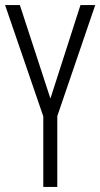

<svg xmlns="http://www.w3.org/2000/svg" viewBox="-20 -734 394 754"><path d="M178 -347 296 -714H354L205 -278V0H150V-277L0 -714H58Z"/></svg>

Font: Noto Sans ExtraCondensed Light
Style: Regular
Weight: 300
Width: 2
Designer: Monotype Design Team
Foundry: Monotype Imaging Inc.
Version: Version 2.013; ttfautohint (v1.8.4.7-5d5b)